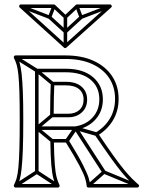

<svg xmlns="http://www.w3.org/2000/svg" viewBox="-20 -838 647 866"><path d="M138 -62H154V-260Q154 -260 154 -260Q154 -260 154 -260V-520Q154 -523 148.5 -517.5Q143 -512 146 -512H277Q277 -512 277 -512Q277 -512 277 -512Q348 -512 388 -479Q428 -446 428 -390Q428 -390 428 -390Q428 -390 428 -390Q428 -342 398.5 -309Q369 -276 320 -268Q319 -268 320 -268Q321 -268 321 -268H146V-252H321Q321 -252 321.5 -252Q322 -252 322 -252Q377 -262 410.5 -299Q444 -336 444 -390Q444 -390 444 -390Q444 -390 444 -390Q444 -452 399.5 -490Q355 -528 277 -528Q277 -528 277 -528Q277 -528 277 -528H146Q143 -528 140.5 -525.5Q138 -523 138 -520V-260Q138 -260 138 -260Q138 -260 138 -260ZM328 -264 314 -256 442 -58 456 -66ZM237 7 245 -7 150 -69Q149 -70 146.5 -70Q144 -70 142 -69L46 -7L54 7L150 -55Q152 -57 146 -57Q140 -57 142 -55ZM596 7 602 -7 452 -69Q450 -71 448 -70.5Q446 -70 444 -68L374 -6L384 6L454 -56Q456 -58 450 -57Q444 -56 446 -55ZM54 -587 46 -573 142 -513Q142 -513 141.5 -513.5Q141 -514 141 -514L212 -455L222 -467L151 -526Q151 -526 151 -526.5Q151 -527 150 -527ZM219 -311 209 -323 141 -266Q138 -264 138 -260Q138 -256 141 -254L210 -197L220 -209L151 -266Q148 -268 148 -260Q148 -252 151 -254ZM275 -208 289 -198 328 -255Q330 -257 323 -255Q316 -253 319 -252L413 -225L417 -241L323 -268Q321 -269 318.5 -268Q316 -267 314 -265ZM50 8H241Q246 8 248 4Q250 0 248 -4Q241 -18 235.5 -38.5Q230 -59 227 -97.5Q224 -136 223 -203L215 -195H282L275 -199Q318 -130 338 -91.5Q358 -53 364 -33.5Q370 -14 371 1Q371 4 373.5 6Q376 8 379 8H599Q604 8 606.5 3Q609 -2 604 -6Q589 -19 574.5 -33.5Q560 -48 540.5 -71.5Q521 -95 492.5 -134.5Q464 -174 422 -237L419 -226Q463 -252 489 -294.5Q515 -337 515 -392Q515 -450 486 -494Q457 -538 403.5 -563Q350 -588 276 -588H50Q46 -588 43.5 -584.5Q41 -581 43 -576Q50 -563 55 -546Q60 -529 63 -500Q66 -471 67.5 -422.5Q69 -374 69 -299Q69 -218 67.5 -166.5Q66 -115 63 -83.5Q60 -52 55 -34.5Q50 -17 43 -4Q41 0 43.5 4Q46 8 50 8ZM278 -453Q316 -453 336.5 -436Q357 -419 357 -389Q357 -359 338 -342Q319 -325 288 -325H214L222 -317Q222 -364 223 -399.5Q224 -435 225 -461L217 -453ZM50 -8 57 4Q64 -10 69 -28Q74 -46 77.5 -78Q81 -110 83 -163Q85 -216 85 -299Q85 -376 83 -425.5Q81 -475 77.5 -505Q74 -535 69 -553Q64 -571 57 -584L50 -572H276Q345 -572 395 -549.5Q445 -527 472 -486.5Q499 -446 499 -392Q499 -342 475.5 -303Q452 -264 411 -240Q408 -239 407.5 -235Q407 -231 408 -229Q451 -166 480 -125.5Q509 -85 529 -61Q549 -37 564 -22Q579 -7 594 6L599 -8H379L387 -1Q386 -16 379.5 -36.5Q373 -57 353 -96.5Q333 -136 289 -207Q286 -211 282 -211H215Q212 -211 209.5 -208.5Q207 -206 207 -203Q208 -133 211.5 -93.5Q215 -54 221 -32.5Q227 -11 234 4L241 -8ZM278 -469H217Q214 -469 211.5 -467Q209 -465 209 -461Q208 -435 207 -399.5Q206 -364 206 -317Q206 -314 208.5 -311.5Q211 -309 214 -309H288Q325 -309 349 -331Q373 -353 373 -389Q373 -425 348 -447Q323 -469 278 -469ZM209 -766 199 -754 270 -689Q272 -687 275 -687Q278 -687 280 -689L351 -754L341 -766L270 -701Q268 -699 275 -699Q282 -699 280 -701ZM77 -817 71 -803 201 -753Q204 -752 207 -753Q210 -754 211 -757L230 -807L216 -813L197 -763Q196 -760 203 -763Q210 -766 207 -767ZM334 -813 320 -807 339 -757Q340 -754 343 -753Q346 -752 349 -753L479 -803L473 -817L343 -767Q340 -766 347.5 -763Q355 -760 353 -763ZM283 -761H267V-695Q267 -695 267 -695Q267 -695 267 -695V-629H283V-695Q283 -695 283 -695Q283 -695 283 -695ZM476 -818H327Q324 -818 322 -816L270 -767H280L228 -816Q226 -818 223 -818H74Q69 -818 67 -813Q65 -808 69 -804L269 -623Q271 -621 274 -621Q277 -621 279 -623L481 -804Q486 -808 483.5 -813Q481 -818 476 -818ZM476 -802 471 -816 269 -635H279L79 -816L74 -802H223L218 -804L270 -755Q272 -753 275 -753Q278 -753 280 -755L332 -804L327 -802Z"/></svg>

Font: Tilt Prism
Style: Regular
Weight: 400
Version: Version 1.000